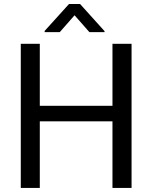

<svg xmlns="http://www.w3.org/2000/svg" viewBox="-20 -927 753 947"><path d="M628.9 0H534.7V-328.6H176.3V0H82.5V-710.9H176.3V-405.3H534.7V-710.9H628.9ZM495.6 -773.4V-768.6H420.9L347.7 -851.6L274.9 -768.6H200.2V-774.4L320.3 -907.2H375Z"/></svg>

Font: RobotoInd
Style: Regular
Weight: 400
Designer: Google
Version: Version 2.001101; 2014